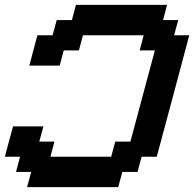

<svg xmlns="http://www.w3.org/2000/svg" viewBox="-20 -645 799 790"><path d="M91.3 125H466.3L483.4 62.5H545.9L562.5 0H625Q647.5 -83 692.1 -250Q736.8 -417 758.8 -500H696.3L713.4 -562.5H650.9L667.5 -625H292.5L275.9 -562.5H213.4L196.3 -500H133.8Q128.4 -479 117.2 -437.5Q106 -396 100.6 -375H225.6L242.2 -437.5H304.7L321.3 -500H571.3L554.7 -437.5H617.2Q600.6 -375 566.9 -250Q533.2 -125 516.6 -62.5H454.1L437.5 0H187.5L204.1 -62.5H141.6L158.7 -125H33.7Q27.8 -104 16.6 -62.5Q5.4 -21 0 0H62.5L45.9 62.5H108.4Z"/></svg>

Font: Faithful 32x
Style: Oblique
Weight: 400
Foundry: Faithful Resource Pack
Version: Version 1.0; January 27, 2023